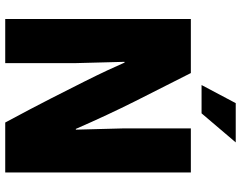

<svg xmlns="http://www.w3.org/2000/svg" viewBox="-116 -828 944 753"><g transform="rotate(90 356.5 -452.0)"><path d="M55 -728H267Q324 -616 377.5 -509.5Q431 -403 486 -277H489L484 -466V-728H657V0H461Q404 -106 365.5 -181.5Q327 -257 300.5 -310Q274 -363 256.5 -400.5Q239 -438 226 -468H223L228 -278V0H55ZM314 -770 385 -904H539L425 -770Z"/></g></svg>

Font: Murecho ExtraBold
Style: Regular
Weight: 800
Designer: Neil Summerour
Foundry: Positype
Version: Version 1.010; ttfautohint (v1.8.3)